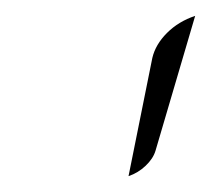

<svg xmlns="http://www.w3.org/2000/svg" viewBox="-20 -740 266 242"><path d="M172 -667Q176 -684 190.5 -698.5Q205 -713 226 -720L176 -550Q173 -540 163.5 -531Q154 -522 142 -518Z"/></svg>

Font: Srisakdi
Style: Regular
Weight: 400
Designer: Cadson Demak Co.,Ltd.
Foundry: Cadson Demak Co.,Ltd.
Version: Version 1.000